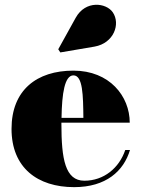

<svg xmlns="http://www.w3.org/2000/svg" viewBox="-20 -761 582 791"><path d="M369.5 -569C449 -583 477.5 -662.5 444.5 -710.5C417.5 -749.5 332.5 -761 292 -688L220 -558L228.5 -545ZM515.5 -143H496C471 -69 408 -16.5 327.5 -16.5C248.5 -16.5 233 -106 233 -250C233 -252 233 -253.5 233 -255.5H514.5C514.5 -364.5 431.5 -470 282.5 -470C131.5 -470 27.5 -390 27.5 -230C27.5 -70 134.5 10 285.5 10C416.5 10 489.5 -56 515.5 -143ZM282.5 -450.5C321.5 -450.5 322.5 -368 323.5 -275.5H233.5C235 -376.5 246.5 -450.5 282.5 -450.5Z"/></svg>

Font: Bodoni* 11pt Fatface
Style: Regular
Weight: 900
Version: Version 2.3